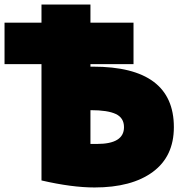

<svg xmlns="http://www.w3.org/2000/svg" viewBox="-35 -788 802 847"><path d="M364 -494H375Q732 -494 732 -227Q732 -98 639 -29.5Q546 39 382 39Q282 39 148 8V-505H-15V-688H148V-768H364V-688H554V-505H364ZM366 -302H364V-153H393Q512 -153 512 -227Q512 -268 476 -285Q440 -302 366 -302Z"/></svg>

Font: Repo
Style: ExtraBlack
Weight: 1000
Designer: Stefan Peev
Foundry: Context Ltd
Version: Version 001.000